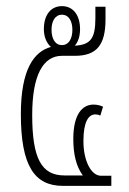

<svg xmlns="http://www.w3.org/2000/svg" viewBox="-20 -606 422 626"><path d="M185 0H343V-33H309C278 -33 252 -80 252 -146C252 -208 268 -233 291 -233C295 -233 302 -232 307 -229L316 -258C308 -262 297 -265 285 -265C248 -265 219 -233 219 -153C219 -104 228 -64 250 -34H190C116 -34 85 -88 85 -231C85 -362 121 -424 182 -424H224C295 -424 324 -459 324 -543V-584H291V-547C291 -480 275 -460 224 -457C235 -470 241 -488 241 -511C241 -556 219 -586 182 -586C147 -586 123 -559 123 -511C123 -486 132 -465 146 -453C91 -438 48 -380 48 -234C48 -66 92 0 185 0ZM182 -459C159 -459 148 -481 148 -509C148 -536 159 -558 182 -558C205 -558 216 -536 216 -509C216 -481 205 -459 182 -459Z"/></svg>

Font: Noto Sans Thai UI ExtCond ExtLt
Style: Regular
Weight: 200
Width: 2
Designer: Monotype Design Team
Foundry: Monotype Imaging Inc.
Version: Version 2.000